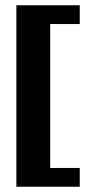

<svg xmlns="http://www.w3.org/2000/svg" viewBox="-20 -650 363 727"><path d="M42 57V-630H282V-559H170V-14H282V57Z"/></svg>

Font: Alumni Sans ExtraBold
Style: Regular
Weight: 800
Designer: Robert E. Leuschke
Foundry: Robert E. Leuschke
Version: Version 1.018